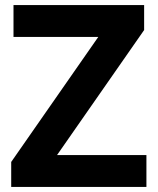

<svg xmlns="http://www.w3.org/2000/svg" viewBox="-20 -827 619 754"><path d="M555 -93V-218H204L546 -709V-807H33V-682H366L24 -191V-93Z"/></svg>

Font: Noto Sans Telugu UI
Style: Bold
Weight: 700
Designer: Jelle Bosma - Monotype Design Team
Foundry: Monotype Imaging Inc.
Version: Version 2.005